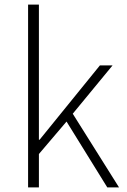

<svg xmlns="http://www.w3.org/2000/svg" viewBox="-20 -814 550 834"><path d="M102 0V-794H149V-207H152L414 -530H469L296 -320L497 0H446L269 -286L149 -145V0Z"/></svg>

Font: Noto Sans TC Thin ExtraLight
Style: Regular
Weight: 250
Version: Version 2.004-H2;hotconv 1.0.118;makeotfexe 2.5.65603